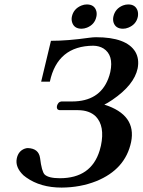

<svg xmlns="http://www.w3.org/2000/svg" viewBox="-20 -829 640 861"><path d="M248.5 -29.8Q388.7 -29.8 426.8 -153.8Q430.2 -165 432.6 -175.8Q451.2 -264.2 409.2 -307.1Q380.9 -334.5 330.1 -335H247.1Q232.4 -336.9 235.4 -354Q240.7 -372.6 255.4 -374H302.7Q425.8 -374 465.3 -475.6Q471.2 -490.7 474.6 -505.9Q490.7 -582 443.8 -611.8Q424.3 -623.5 398.4 -624Q237.8 -623 203.6 -462.9H164.6L208.5 -646Q284.2 -646 379.9 -659.7Q397.9 -662.1 410.6 -662.1Q546.9 -662.1 586.9 -596.7Q605.5 -564.5 597.2 -522Q581.5 -447.8 483.9 -381.3Q460 -365.2 447.8 -359.9Q592.8 -314 567.9 -191.9Q542 -69.3 411.6 -16.6Q340.3 11.7 256.3 12.2Q161.6 12.2 97.7 -33.2Q90.3 -38.6 85 -43Q47.4 -79.1 55.2 -118.2Q62 -151.4 90.3 -162.1Q98.1 -165 105 -165Q153.8 -163.1 159.7 -120.1Q167 -60.1 180.2 -46.4Q197.8 -29.8 248.5 -29.8ZM488.3 -753.9Q496.1 -790.5 531.7 -804.7Q543.5 -809.1 555.2 -809.1Q587.9 -809.1 597.2 -780.3Q600.6 -767.6 598.1 -753.9Q590.8 -719.2 555.7 -705.1Q543.9 -700.2 531.7 -700.2Q497.6 -700.2 488.8 -729.5Q485.8 -741.2 488.3 -753.9ZM302.2 -753.9Q309.6 -789.6 345.2 -804.2Q357.4 -809.1 369.1 -809.1Q403.8 -809.1 412.1 -778.8Q415 -766.6 412.1 -753.9Q404.8 -719.2 370.1 -705.1Q357.4 -700.2 345.7 -700.2Q312 -700.2 303.2 -729.5Q299.8 -741.2 302.2 -753.9Z"/></svg>

Font: Linux Libertine Slanted O
Style: Bold Slanted
Weight: 700
Designer: Philipp H. Poll
Foundry: Philipp H. Poll
Version: Version 5.0.0